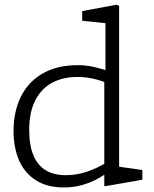

<svg xmlns="http://www.w3.org/2000/svg" viewBox="-20 -791 660 822"><path d="M426.5 -455.5 431.5 -467V-715L454 -689.5L332 -702V-743.5L480 -771L490 -765V-55L467.5 -80.5L589.5 -63V-21.5L431.5 6H426.5ZM459 -482.5V-427L442.5 -434Q409 -447.5 377.2 -454.5Q345.5 -461.5 310 -461.5Q251.5 -461.5 205.5 -438Q159.5 -414.5 132.2 -363.5Q105 -312.5 105 -234Q105 -168.5 123.2 -125.5Q141.5 -82.5 176.2 -61.8Q211 -41 261.5 -41Q309 -41 354 -56.5Q399 -72 442.5 -99Q449 -103 455.5 -107V-63Q426 -41 396.8 -25Q367.5 -9 331.5 1.2Q295.5 11.5 253.5 11.5Q181.5 11.5 133.2 -19.5Q85 -50.5 61.5 -104.8Q38 -159 38 -230.5Q38 -312.5 69 -376.2Q100 -440 162 -476Q224 -512 313 -512Q348.5 -512 381.8 -504.5Q415 -497 459 -482.5Z"/></svg>

Font: Monaspace Xenon Var
Style: Regular
Weight: 400
Designer: Riley Cran and the Lettermatic Team
Version: Version 1.000 (Monaspace Xenon Var)